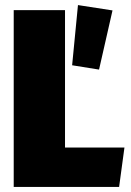

<svg xmlns="http://www.w3.org/2000/svg" viewBox="-20 -736 515 756"><path d="M236 -696V-155H470L449 0H34V-696ZM370 -462 423 -695 287 -716 264 -479Z"/></svg>

Font: Fira Sans Condensed Black
Style: Regular
Weight: 900
Width: 3
Designer: Carrois Corporate & Edenspiekermann AG
Foundry: Carrois Corporate GbR & Edenspiekermann AG
Version: Version 4.203